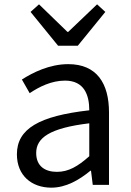

<svg xmlns="http://www.w3.org/2000/svg" viewBox="-20 -853 604 886"><path d="M217 13C284 13 345 -22 397 -65H400L408 0H483V-334C483 -468 427 -557 295 -557C208 -557 131 -518 81 -486L117 -423C160 -452 217 -481 280 -481C369 -481 392 -414 392 -344C161 -318 58 -259 58 -141C58 -43 126 13 217 13ZM243 -60C189 -60 147 -85 147 -147C147 -217 209 -262 392 -284V-132C339 -85 296 -60 243 -60ZM248 -642H339L466 -798L428 -833L295 -706H291L160 -833L121 -798Z"/></svg>

Font: Noto Sans Mono CJK SC Regular
Style: Regular
Weight: 400
Designer: Ryoko NISHIZUKA (kana & ideographs); Paul D. Hunt (Latin, Greek & Cyrillic); Wenlong ZHANG (bopomofo); Sandoll Communica
Foundry: Adobe Systems Incorporated
Version: Version 1.005;PS 1.005;hotconv 1.0.96;makeotf.lib2.5.65012